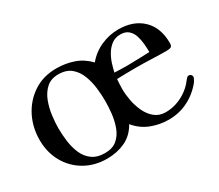

<svg xmlns="http://www.w3.org/2000/svg" viewBox="-106 -783 1177 1033"><g transform="rotate(-30 482.5 -266.5)"><path d="M450 -255Q450 -220 445.5 -178Q441 -136 427 -98Q413 -60 385 -36Q357 -12 310 -12Q261 -12 230.5 -34.5Q200 -57 184.5 -93.5Q169 -130 163.5 -172Q158 -214 158 -253Q158 -288 163.5 -331Q169 -374 184 -413.5Q199 -453 227.5 -479Q256 -505 302 -505Q351 -505 380.5 -480.5Q410 -456 425 -417Q440 -378 445 -335Q450 -292 450 -255ZM787 -364Q753 -363 719 -361.5Q685 -360 651 -360Q630 -360 609.5 -360.5Q589 -361 569 -362Q574 -386 583 -414Q592 -442 607.5 -467Q623 -492 645 -508Q667 -524 698 -524Q730 -524 748 -508Q766 -492 774 -467.5Q782 -443 784.5 -415.5Q787 -388 787 -364ZM926 -130Q926 -138 920.5 -143.5Q915 -149 908 -149Q901 -149 897 -145.5Q893 -142 889 -137Q881 -127 873 -117.5Q865 -108 855 -99Q824 -71 784.5 -55Q745 -39 703 -39Q663 -39 635.5 -61.5Q608 -84 591.5 -119.5Q575 -155 568 -193.5Q561 -232 561 -264Q561 -279 562 -294Q563 -309 564 -325Q594 -326 624 -326.5Q654 -327 684 -327Q731 -327 778 -325Q825 -323 872 -323Q889 -323 898 -327.5Q907 -332 907 -351Q907 -446 851.5 -499.5Q796 -553 702 -553Q646 -553 593.5 -529.5Q541 -506 505 -462Q466 -503 415.5 -520.5Q365 -538 309 -538Q227 -538 166.5 -498Q106 -458 72.5 -392.5Q39 -327 39 -248Q39 -172 73 -111Q107 -50 167.5 -15Q228 20 305 20Q366 20 417 -3.5Q468 -27 499 -82Q536 -37 588 -16.5Q640 4 697 4Q762 4 817.5 -24Q873 -52 913 -102Q916 -107 921 -116Q926 -125 926 -130Z"/></g></svg>

Font: UoqMunThenKhung
Style: Regular
Weight: 400
Designer: Font-Kai, 金井和夫, 宇文滿月
Foundry: Kazuo Kanai, Moonlit Owen
Version: Version 1.197